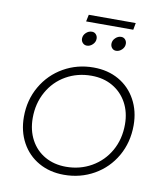

<svg xmlns="http://www.w3.org/2000/svg" viewBox="-85 -834 785 906"><g transform="rotate(10 307.5 -381.0)"><path d="M566 -286Q566 -204 528.5 -138.5Q491 -73 426 -36Q361 1 282 1Q214 1 161 -29Q108 -59 78.5 -113Q49 -167 49 -236Q49 -317 87 -382.5Q125 -448 190 -485Q255 -522 333 -522Q402 -522 454.5 -492Q507 -462 536.5 -408Q566 -354 566 -286ZM91 -238Q91 -179 115.5 -133.5Q140 -88 184 -63Q228 -38 285 -38Q352 -38 407 -69.5Q462 -101 493.5 -156.5Q525 -212 525 -283Q525 -341 500.5 -386Q476 -431 432 -456.5Q388 -482 330 -482Q263 -482 208.5 -451Q154 -420 122.5 -364Q91 -308 91 -238ZM323 -658Q323 -642 310.5 -630Q298 -618 283 -618Q271 -618 263 -626.5Q255 -635 255 -647Q255 -663 267.5 -675Q280 -687 296 -687Q308 -687 315.5 -678.5Q323 -670 323 -658ZM463 -658Q463 -642 450.5 -630Q438 -618 423 -618Q411 -618 403.5 -626.5Q396 -635 396 -647Q396 -663 408.5 -675Q421 -687 436 -687Q448 -687 455.5 -678.5Q463 -670 463 -658ZM267 -763H492L486 -730H260Z"/></g></svg>

Font: Gontserrat ExtraLight
Style: Italic
Weight: 275
Italic angle: -11.3°
Designer: Julieta Ulanovsky
Foundry: Julieta Ulanovsky
Version: Version 6.001